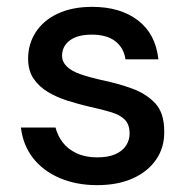

<svg xmlns="http://www.w3.org/2000/svg" viewBox="-20 -528 549 560"><path d="M263 12Q202 12 153.5 -9Q105 -30 76 -67.5Q47 -105 41 -156H142Q148 -132 163 -112.5Q178 -93 203.5 -81Q229 -69 263 -69Q296 -69 317 -78.5Q338 -88 348 -104Q358 -120 358 -138Q358 -165 344 -179Q330 -193 303.5 -201Q277 -209 240 -217Q210 -224 178 -234Q146 -244 120 -259.5Q94 -275 78 -298.5Q62 -322 62 -357Q62 -400 84.5 -434.5Q107 -469 149 -488.5Q191 -508 249 -508Q331 -508 382.5 -468.5Q434 -429 442 -355H346Q341 -389 316 -408Q291 -427 248 -427Q206 -427 183.5 -410Q161 -393 161 -365Q161 -348 174.5 -334.5Q188 -321 213.5 -312Q239 -303 274 -295Q323 -285 364.5 -270Q406 -255 432.5 -227Q459 -199 459 -145Q460 -99 436 -63.5Q412 -28 368 -8Q324 12 263 12Z"/></svg>

Font: DM Sans 24pt Medium
Style: Regular
Weight: 500
Designer: Colophon Foundry, Jonny Pinhorn
Foundry: Colophon Foundry
Version: Version 4.004;gftools[0.9.30]